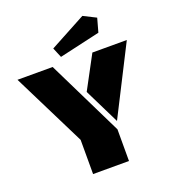

<svg xmlns="http://www.w3.org/2000/svg" viewBox="-166 -974 965 1087"><g transform="rotate(-20 316.5 -431.0)"><path d="M207 -206.1 -12.7 -647.9H199.2L423.3 -190.9V0H207ZM437 -236.3 332 -449.2 438.5 -647.9H646ZM456.1 -862.3 531.7 -824.2 508.8 -741.7 263.2 -685.5 238.3 -745.1Z"/></g></svg>

Font: Black Ops One [rus by aLiNcE]
Style: Regular
Weight: 400
Designer: James Grieshaber
Foundry: James Grieshaber
Version: Version 1.002;May 25, 2024;FontCreator 13.0.0.2680 64-bit